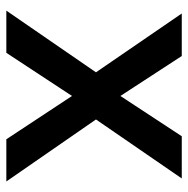

<svg xmlns="http://www.w3.org/2000/svg" viewBox="-14 -566 580 591"><g transform="rotate(90 275.5 -270.0)"><path d="M202.1 -275.9 21 -540H151.9L274.9 -351.1L398.9 -540H528.8L347.2 -275.9L538.1 0H408.2L274.9 -202.1L142.1 0H12.2Z"/></g></svg>

Font: JBL Sans
Style: Semibold
Weight: 600
Version: Version 1.10